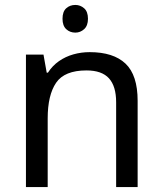

<svg xmlns="http://www.w3.org/2000/svg" viewBox="-20 -757 658 777"><path d="M285 -737Q305 -737 320.5 -723.5Q336 -710 336 -681Q336 -653 320.5 -639Q305 -625 285 -625Q263 -625 248 -639Q233 -653 233 -681Q233 -710 248 -723.5Q263 -737 285 -737ZM343 -546Q439 -546 488 -499.5Q537 -453 537 -349V0H450V-343Q450 -408 421 -440Q392 -472 330 -472Q241 -472 207 -422Q173 -372 173 -278V0H85V-536H156L169 -463H174Q192 -491 218.5 -509.5Q245 -528 277 -537Q309 -546 343 -546Z"/></svg>

Font: korean25
Style: Book
Weight: 400
Designer: Jelle Bosma - Monotype Design Team
Foundry: Monotype Imaging Inc.
Version: Version 2.003